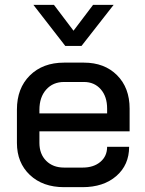

<svg xmlns="http://www.w3.org/2000/svg" viewBox="-20 -766 601 794"><path d="M50 -175V-313Q50 -401 103.5 -454Q157 -507 245 -507H327Q412 -507 464 -455Q516 -403 516 -317V-223H143V-175Q143 -129 171 -101Q199 -73 245 -73H322Q367 -73 395 -96.5Q423 -120 423 -159H514Q514 -84 461 -38Q408 8 321 8H245Q157 8 103.5 -42.5Q50 -93 50 -175ZM423 -297V-317Q423 -367 396.5 -397Q370 -427 327 -427H245Q199 -427 171 -395.5Q143 -364 143 -312V-297ZM118 -746H203L284 -639L365 -746H450L317 -576H250Z"/></svg>

Font: Bai Jamjuree Medium
Style: Regular
Weight: 500
Version: Version 1.000; ttfautohint (v1.6)